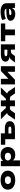

<svg xmlns="http://www.w3.org/2000/svg" viewBox="3064 -3622 737 6906"><g transform="rotate(-90 3433.0 -168.5)"><path d="M407 11Q298 11 221 -24Q144 -59 104 -119Q64 -179 64 -254Q64 -330 104 -389Q144 -448 220.5 -482.5Q297 -517 407 -517Q517 -517 593 -482.5Q669 -448 709 -389Q749 -330 749 -254Q749 -179 709.5 -119Q670 -59 593.5 -24Q517 11 407 11ZM407 -144Q478 -144 512 -177Q546 -210 546 -254Q546 -299 512 -330.5Q478 -362 407 -362Q336 -362 301.5 -330.5Q267 -299 267 -254Q267 -210 302 -177Q337 -144 407 -144Z M908 180V-507H1099V-421H1098Q1129 -472 1182.5 -494.5Q1236 -517 1313 -517Q1405 -517 1469 -482.5Q1533 -448 1566 -388.5Q1599 -329 1599 -253Q1599 -182 1567.5 -122Q1536 -62 1473 -25.5Q1410 11 1314 11Q1239 11 1192 -11.5Q1145 -34 1119 -74H1118V180ZM1254 -142Q1324 -142 1358.5 -175.5Q1393 -209 1393 -254Q1393 -300 1358.5 -332Q1324 -364 1254 -364Q1185 -364 1149.5 -332Q1114 -300 1114 -254Q1114 -209 1150 -175.5Q1186 -142 1254 -142Z M1880 0V-349H1681V-506H2090V-363H2264Q2393 -363 2460.5 -316Q2528 -269 2528 -182Q2528 -125 2497.5 -84Q2467 -43 2408.5 -21.5Q2350 0 2266 0ZM2085 -130H2241Q2288 -130 2310.5 -142.5Q2333 -155 2333 -184Q2333 -214 2309.5 -224Q2286 -234 2241 -234H2085Z M2584 0 2734 -221Q2752 -248 2772.5 -261.5Q2793 -275 2819 -282Q2845 -289 2879 -292L2868 -233L2599 -506H2837L3002 -327H3065V-506H3275V-327H3339L3504 -506H3742L3473 -233L3462 -292Q3495 -288 3520.5 -281.5Q3546 -275 3567.5 -261Q3589 -247 3607 -221L3756 0H3526L3427 -144Q3416 -158 3404 -166.5Q3392 -175 3375.5 -178Q3359 -181 3337 -181H3275V0H3065V-181H3004Q2982 -181 2965 -178Q2948 -175 2936 -166.5Q2924 -158 2914 -144L2815 0Z M3851 0V-506H4052V-201H4016L4335 -506H4505V0H4304V-306H4340L4020 0Z M4639 0 4734 -125Q4760 -159 4789.5 -175Q4819 -191 4854 -191H4863L4861 -193Q4811 -196 4767 -212Q4723 -228 4696 -260Q4669 -292 4669 -341Q4669 -421 4737.5 -463.5Q4806 -506 4935 -506H5291V0H5099V-146H5045Q5017 -146 4993.5 -137.5Q4970 -129 4953 -111L4870 0ZM4973 -273H5101V-377H4973Q4920 -377 4892 -363.5Q4864 -350 4864 -325Q4864 -299 4892 -286Q4920 -273 4973 -273Z M5617 0V-349H5403V-506H6042V-349H5827V0Z M6380 11Q6310 11 6255 -11.5Q6200 -34 6169 -73Q6138 -112 6138 -161Q6138 -206 6172 -239.5Q6206 -273 6283.5 -291Q6361 -309 6491 -309H6596V-211H6502Q6457 -211 6426 -209Q6395 -207 6376.5 -202.5Q6358 -198 6349.5 -189Q6341 -180 6341 -167Q6341 -148 6362.5 -137Q6384 -126 6427 -126Q6465 -126 6498 -138Q6531 -150 6550.5 -172.5Q6570 -195 6570 -225V-310Q6570 -346 6536 -360.5Q6502 -375 6437 -375Q6378 -375 6322.5 -364Q6267 -353 6209 -328L6163 -460Q6211 -479 6260 -492Q6309 -505 6361 -511Q6413 -517 6468 -517Q6565 -517 6633 -492.5Q6701 -468 6736.5 -415.5Q6772 -363 6772 -276V0H6601V-104H6599Q6578 -67 6548.5 -41Q6519 -15 6478.5 -2Q6438 11 6380 11Z"/></g></svg>

Font: Nunito Sans 7pt Expanded Black
Style: Regular
Weight: 900
Width: 7
Designer: Vernon Adams
Foundry: Vernon Adams
Version: Version 3.101;gftools[0.9.27]